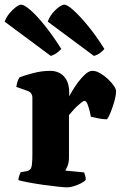

<svg xmlns="http://www.w3.org/2000/svg" viewBox="-52 -804 519 824"><path d="M237 0Q225 0 196 -3Q167 -6 132 -11Q97 -16 68 -21.5Q39 -27 27 -31Q27 -38 30 -48Q33 -58 37 -65L61 -69Q71 -71 77 -76.5Q83 -82 85 -98Q87 -114 87 -147V-385Q87 -395 82 -402.5Q77 -410 69 -413L18 -431Q20 -443 23 -453.5Q26 -464 32 -472Q49 -479 87.5 -489.5Q126 -500 163 -500Q200 -500 222.5 -476Q245 -452 245 -406V-391Q248 -396 258 -413.5Q268 -431 283 -451Q298 -471 314 -485.5Q330 -500 345 -500Q360 -500 377.5 -490Q395 -480 411 -465Q427 -450 436.5 -436Q446 -422 446 -413Q446 -395 439 -370Q432 -345 423 -322.5Q414 -300 407 -292Q390 -292 370 -296Q350 -300 338 -303Q337 -310 333 -326.5Q329 -343 323.5 -357Q318 -371 311 -371Q306 -371 296.5 -363.5Q287 -356 276.5 -346Q266 -336 257.5 -325.5Q249 -315 244 -310V-128Q244 -107 238 -92Q232 -77 228 -72L309 -64Q311 -59 313.5 -50.5Q316 -42 316 -32Q309 -24 294 -16.5Q279 -9 263.5 -4.5Q248 0 237 0ZM166 -564 -32 -711Q-25 -730 -12 -746Q1 -762 15.5 -773Q30 -784 39 -784Q52 -784 79 -760.5Q106 -737 140.5 -694Q175 -651 211 -594Q206 -588 194 -578.5Q182 -569 166 -564ZM351 -564 153 -711Q159 -729 172 -745.5Q185 -762 200 -773Q215 -784 224 -784Q237 -784 264 -759.5Q291 -735 326 -692.5Q361 -650 396 -594Q391 -587 378.5 -577.5Q366 -568 351 -564Z"/></svg>

Font: Texturina 12pt ExtraBold
Style: Regular
Weight: 800
Designer: Guillermo Torres Carreño
Foundry: Omnibus-Type
Version: Version 1.002